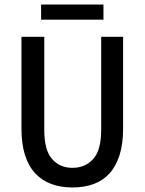

<svg xmlns="http://www.w3.org/2000/svg" viewBox="-20 -818 640 850"><path d="M301 12Q250 12 208.5 -3Q167 -18 137 -49.5Q107 -81 91 -130.5Q75 -180 75 -249V-655H176V-243Q176 -153 210.5 -114Q245 -75 301 -75Q357 -75 392.5 -114Q428 -153 428 -243V-655H525V-249Q525 -180 509 -130.5Q493 -81 464 -49.5Q435 -18 393.5 -3Q352 12 301 12ZM162 -731V-798H438V-731Z"/></svg>

Font: Source Code Pro Medium
Style: Regular
Weight: 500
Monospace: yes
Designer: Paul D. Hunt, Teo Tuominen
Foundry: Adobe Systems Incorporated
Version: Version 2.030;PS 1.000;hotconv 16.6.51;makeotf.lib2.5.65220